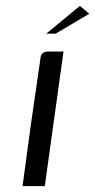

<svg xmlns="http://www.w3.org/2000/svg" viewBox="-20 -636 325 656"><path d="M57 0Q71 -107 86 -214Q101 -321 117 -428Q118 -439 120 -445.5Q122 -452 128.5 -456Q135 -460 148 -460H197L133 0ZM138 -521 253 -616 285 -589 170 -521Z"/></svg>

Font: Genos
Style: Italic
Weight: 400
Italic angle: -8°
Version: Version 1.010